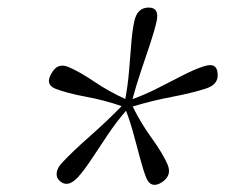

<svg xmlns="http://www.w3.org/2000/svg" viewBox="-20 -788 611 521"><path d="M419.5 -293.5Q390.5 -275 377.5 -304Q369 -325 360.8 -356Q352.5 -387 343.2 -421.5Q334 -456 322 -487.5Q296 -457.5 273 -423.2Q250 -389 229.5 -357.8Q209 -326.5 191 -306.5Q163 -277 141.5 -297.5Q132.5 -306 133.8 -319Q135 -332 148.5 -346.5Q176 -376 222.2 -416.8Q268.5 -457.5 310 -500Q264.5 -516 213.2 -525.5Q162 -535 131 -547Q101.5 -558.5 119.5 -588.5Q135.5 -618.5 165 -606.5Q195 -594 235.8 -566.5Q276.5 -539 320 -519.5Q327 -557 330.2 -596Q333.5 -635 336.2 -670Q339 -705 344.5 -730.5Q352.5 -767.5 383.5 -767.5Q413 -767.5 405 -730.5Q399.5 -705.5 387.8 -670.2Q376 -635 362.8 -595.8Q349.5 -556.5 339.5 -519Q374.5 -531.5 410 -549.8Q445.5 -568 477.2 -584.2Q509 -600.5 533 -608Q569 -620 570.5 -588Q573.5 -558.5 538 -547.5Q501 -535.5 447 -525.2Q393 -515 340 -499Q361.5 -455 391.5 -413.5Q421.5 -372 435 -341Q447 -312 419.5 -293.5ZM326.5 -504.5V-505L326 -504.5Z"/></svg>

Font: Fraunces 144pt S100 Light
Style: Italic
Weight: 300
Italic angle: -16°
Version: Version 1.000; ttfautohint (v1.8.3)